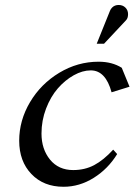

<svg xmlns="http://www.w3.org/2000/svg" viewBox="-20 -734 531 757"><path d="M460 -466.8 490.7 -392.1 419.9 -370.1Q396.5 -456.5 337.9 -456.5Q305.2 -456.5 270.8 -437.3Q236.3 -418 208 -385.5Q179.7 -353 161.6 -305.9Q143.6 -258.8 143.6 -207.5Q143.6 -146 177.2 -104.7Q210.9 -63.5 268.6 -63.5Q314.5 -63.5 351.3 -83Q388.2 -102.5 426.3 -144L441.9 -126.5Q406.2 -68.4 349.9 -33Q293.5 2.4 230.5 2.4Q151.9 2.4 103.8 -47.9Q55.7 -98.1 55.7 -179.2Q55.7 -259.3 98.4 -331.3Q141.1 -403.3 213.6 -447Q286.1 -490.7 368.7 -490.7Q421.9 -490.7 460 -466.8ZM390.1 -561.5H361.3L413.6 -691.4Q416.5 -698.7 421.9 -704.1Q432.1 -714.4 447.8 -714.4Q463.9 -714.4 474.4 -704.1Q484.9 -693.8 484.9 -678.2Q484.9 -662.1 476.6 -653.8Z"/></svg>

Font: Flanker
Style: Italic
Weight: 400
Italic angle: -12°
Designer: Flanker
Version: Version 2.027